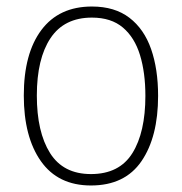

<svg xmlns="http://www.w3.org/2000/svg" viewBox="-20 -559 559 589"><path d="M465 -265Q465 -139 414 -64.5Q363 10 259 10Q158 10 105.5 -64.5Q53 -139 53 -266Q53 -395 107 -467Q161 -539 262 -539Q332 -539 377 -504.5Q422 -470 443.5 -408.5Q465 -347 465 -265ZM93 -266Q93 -154 133.5 -89.5Q174 -25 259 -25Q346 -25 386 -89Q426 -153 426 -265Q426 -336 409.5 -390Q393 -444 357 -474.5Q321 -505 262 -505Q177 -505 135 -442Q93 -379 93 -266Z"/></svg>

Font: Noto Sans Ethiopic SemiCondensed ExtraLight
Style: Regular
Weight: 200
Width: 4
Designer: Monotype Design Team
Foundry: Monotype Imaging Inc.
Version: Version 2.102; ttfautohint (v1.8.4.7-5d5b)